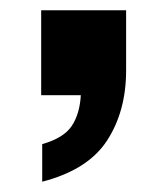

<svg xmlns="http://www.w3.org/2000/svg" viewBox="-20 -185 325 373"><path d="M62 168V95Q104 83 119.5 59.5Q135 36 137 0H60V-165H225V-48Q225 31 188 88Q151 145 62 168Z"/></svg>

Font: Instrument Sans
Style: Bold
Weight: 700
Designer: Rodrigo Fuenzalida
Foundry: fragTYPE
Version: Version 1.000; ttfautohint (v1.8.4.7-5d5b);gftools[0.9.28]